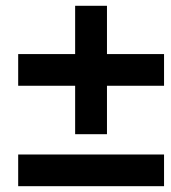

<svg xmlns="http://www.w3.org/2000/svg" viewBox="-20 -640 589 660"><path d="M347.7 -345.2V-178.7H238.3V-345.2H42.5V-454.1H238.3V-620.1H347.7V-454.1H543.9V-345.2ZM543.9 -108.9V0H42.5V-108.9Z"/></svg>

Font: Arimo
Style: Bold Italic
Weight: 700
Italic angle: -12°
Designer: Steve Matteson
Foundry: Monotype Imaging Inc.
Version: Version 1.33